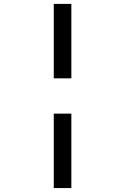

<svg xmlns="http://www.w3.org/2000/svg" viewBox="-20 -850 639 980"><path d="M254.4 -450.2V-830.1H344.2V-450.2ZM254.4 109.9V-270H344.2V109.9Z"/></svg>

Font: UDEV Gothic 35
Style: Regular
Weight: 400
Version: v2.1.0; ttfautohint (v1.8.4.7-5d5b-dirty) -l 6 -r 45 -G 200 